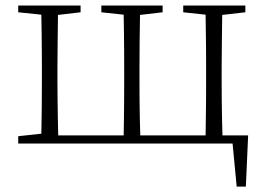

<svg xmlns="http://www.w3.org/2000/svg" viewBox="-20 -527 970 705"><path d="M796.9 -29.8H891.1L882.8 158.2H849.1L834 0H46.9V-26.9L131.8 -36.1Q132.8 -77.1 133.3 -131.3Q133.8 -185.5 133.8 -226.1V-282.2Q133.8 -309.1 133.5 -343Q133.3 -377 132.8 -411.1Q132.3 -445.3 131.8 -473.1L46.9 -481.9V-506.8H275.9V-481.9L192.9 -472.2Q192.4 -430.7 191.7 -376.5Q190.9 -322.3 190.9 -282.2V-226.1Q190.9 -198.2 191.4 -162.8Q191.9 -127.4 192.4 -92.5Q192.9 -57.6 193.8 -29.8H434.1Q434.6 -57.6 435.1 -92.5Q435.5 -127.4 435.8 -162.8Q436 -198.2 436 -226.1V-282.2Q436 -309.1 435.8 -343Q435.5 -377 435.1 -411.1Q434.6 -445.3 434.1 -473.1L352.1 -481.9V-506.8H577.1V-481.9L494.1 -472.2Q493.2 -430.7 492.7 -376.5Q492.2 -322.3 492.2 -282.2V-226.1Q492.2 -198.2 492.4 -162.8Q492.7 -127.4 493.4 -92.5Q494.1 -57.6 495.1 -29.8H734.9Q735.4 -57.6 735.8 -92.5Q736.3 -127.4 736.6 -162.8Q736.8 -198.2 736.8 -226.1V-282.2Q736.8 -309.1 736.6 -343Q736.3 -377 735.8 -411.1Q735.4 -445.3 734.9 -473.1L652.8 -481.9V-506.8H880.9V-481.9L795.9 -472.2Q795.4 -430.7 794.7 -376.5Q793.9 -322.3 793.9 -282.2V-226.1Q793.9 -198.2 794.2 -162.8Q794.4 -127.4 795.2 -92.5Q795.9 -57.6 796.9 -29.8Z"/></svg>

Font: Source Han Serif CN ExtraLight
Style: Regular
Weight: 250
Designer: Ryoko NISHIZUKA  (kana & ideographs); Frank Grießhammer (Latin, Greek & Cyrillic); Wenlong ZHANG  (bopomofo); Sandoll Co
Foundry: Adobe Systems Incorporated
Version: Version 1.001;PS 1.001;hotconv 16.6.54;makeotf.lib2.5.65590